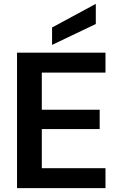

<svg xmlns="http://www.w3.org/2000/svg" viewBox="-20 -972 618 992"><path d="M68 0V-700H525V-597H196V-405H495V-305H196V-103H525V0ZM249 -740V-830L475 -952V-848Z"/></svg>

Font: DeepMind Sans
Style: Bold
Weight: 700
Designer: Jonny Pinhorn / Modifications: Colophon Foundry
Foundry: Colophon Foundry
Version: Version 1.002; ttfautohint (v1.8.2)